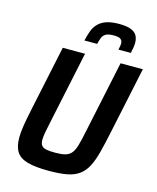

<svg xmlns="http://www.w3.org/2000/svg" viewBox="-132 -992 891 1091"><g transform="rotate(15 314.0 -447.0)"><path d="M260 8Q181 8 135 -5Q89 -18 69.5 -48.5Q50 -79 50 -131Q50 -163 57 -206Q64 -249 76 -305L157 -688H288L199 -267Q190 -226 185 -198.5Q180 -171 180 -154Q180 -132 188.5 -120.5Q197 -109 216 -105Q235 -101 269 -101Q306 -101 328 -107Q350 -113 364 -129.5Q378 -146 387.5 -179.5Q397 -213 408 -267L497 -688H628L547 -305Q531 -228 517 -174Q503 -120 484.5 -84.5Q466 -49 437.5 -28.5Q409 -8 366.5 0Q324 8 260 8ZM265 -760Q272 -791 281.5 -817Q291 -843 309 -862Q327 -881 356.5 -891.5Q386 -902 432 -902Q477 -902 502 -892Q527 -882 537 -864Q547 -846 547 -821Q547 -808 544.5 -792.5Q542 -777 538 -760H465Q468 -770 469.5 -780Q471 -790 471 -797Q471 -813 460.5 -822Q450 -831 419 -831Q388 -831 373 -822.5Q358 -814 351.5 -798Q345 -782 340 -760Z"/></g></svg>

Font: Saira SemiCondensed SemiBold
Style: Italic
Weight: 600
Width: 4
Italic angle: -12°
Designer: Hector Gatti with collaboration of the Omnibus-Type team
Foundry: Omnibus-Type
Version: Version 1.101